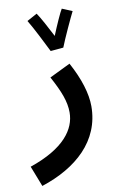

<svg xmlns="http://www.w3.org/2000/svg" viewBox="-128 -705 617 989"><g transform="rotate(-10 181.0 -211.0)"><path d="M241 -453C257 -495 307 -603 321 -630L268 -652C258 -637 229 -572 208 -520C186 -563 152 -627 136 -649L83 -620C109 -578 154 -487 174 -447ZM11 230C195 170 331 51 331 -131C331 -197 306 -278 258 -366L149 -313C194 -230 215 -175 215 -119C215 -31 151 60 -31 122Z"/></g></svg>

Font: Noto Sans Arabic UI Semi
Style: Regular
Weight: 600
Designer: Nadine Chahine - Monotype Design Team
Foundry: Monotype Imaging Inc.
Version: Version 1.900